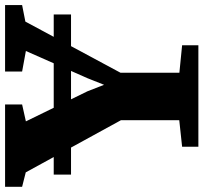

<svg xmlns="http://www.w3.org/2000/svg" viewBox="-64 -740 783 738"><g transform="rotate(-90 327.0 -371.5)"><path d="M233.5 -73.5V-297.5L33 -663.5L-22.5 -677.5V-743H294V-677.5L229 -663L344.5 -426.5L369.5 -362.5L395 -426.5L499.5 -663L420.5 -677.5V-743H676V-677.5L612.5 -665L416 -299.5V-73L521.5 -62.5V0H131.5V-62.5ZM640 -556V-489.5H24.5V-556Z"/></g></svg>

Font: Merriweather 28pt Black
Style: Regular
Weight: 900
Version: Version 2.100